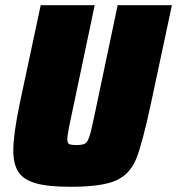

<svg xmlns="http://www.w3.org/2000/svg" viewBox="-20 -708 679 736"><path d="M31 -131Q31 -193 56 -313L136 -688H343L255 -270Q238 -193 238 -175Q238 -160 245 -156Q252 -152 274 -152Q297 -152 306.5 -158Q316 -164 323 -185.5Q330 -207 343 -270L431 -688H639L559 -313Q526 -159 502.5 -100Q479 -41 425.5 -16.5Q372 8 250 8Q164 8 117 -5.5Q70 -19 50.5 -49Q31 -79 31 -131Z"/></svg>

Font: Saira Semi Condensed Black
Style: Italic
Weight: 900
Width: 4
Italic angle: -12°
Designer: Hector Gatti with collaboration of the Omnibus-Type team
Foundry: Omnibus-Type
Version: Version 1.001; ttfautohint (v1.8)